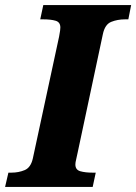

<svg xmlns="http://www.w3.org/2000/svg" viewBox="-43 -734 535 754"><path d="M-23 0 -10 -56H2Q30 -56 54 -66Q78 -76 86 -112L189 -590Q192 -605 193 -613.5Q194 -622 194 -626Q194 -647 175.5 -652.5Q157 -658 127 -658H115L127 -714H472L461 -658H448Q418 -658 393.5 -648Q369 -638 361 -600L262 -135Q259 -119 256 -107.5Q253 -96 253 -88Q253 -67 272.5 -61.5Q292 -56 321 -56H333L321 0Z"/></svg>

Font: Noto Serif SemiCondensed ExtraBold
Style: Italic
Weight: 800
Width: 4
Italic angle: -12°
Designer: Monotype Design Team
Foundry: Monotype Imaging Inc.
Version: Version 2.014; ttfautohint (v1.8.4.7-5d5b)